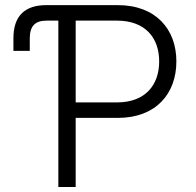

<svg xmlns="http://www.w3.org/2000/svg" viewBox="-20 -748 785 768"><path d="M213.4 0H282.7V-276.4H451.2C604.5 -276.4 685.5 -374 685.5 -502.4C685.5 -629.9 604.5 -727.5 450.7 -727.5H165.5C78.1 -727.5 33.7 -683.1 33.7 -595.2V-544.4H99.1V-594.2C99.1 -643.6 120.1 -665.5 166.5 -665.5H213.4ZM282.7 -338.4V-665.5H447.8C561 -665.5 616.7 -596.7 616.7 -502.4C616.7 -407.7 561 -338.4 448.2 -338.4Z"/></svg>

Font: Raveo Light
Style: Regular
Weight: 300
Designer: Jakub Foglar, Rasmus Andersson (Inter)
Foundry: Jakubfoglar.com
Version: Version 1.100;Glyphs 3.2.3 (3260)